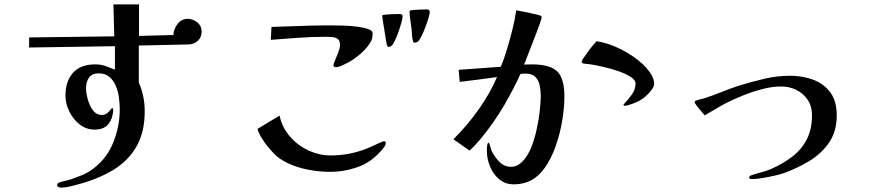

<svg xmlns="http://www.w3.org/2000/svg" viewBox="-20 -781 4040 877"><path d="M901 -637Q901 -663 881 -679Q861 -695 837 -695Q809 -695 791 -671.5Q773 -648 772 -621L615 -617V-761H498L502 -615L113 -610V-564L505 -570V-463Q483 -472 461.5 -479.5Q440 -487 416 -487Q348 -487 313.5 -448.5Q279 -410 279 -343Q279 -308 296.5 -272Q314 -236 344 -212.5Q374 -189 412 -189Q443 -189 462 -202Q481 -215 491 -244Q493 -252 495 -260.5Q497 -269 497 -277Q497 -279 496.5 -283Q496 -287 492 -287Q490 -287 484.5 -279.5Q479 -272 469.5 -264Q460 -256 445 -256Q420 -256 404 -278Q388 -300 380.5 -329Q373 -358 373 -378Q373 -407 386.5 -426.5Q400 -446 431 -446Q461 -446 480 -429.5Q499 -413 509.5 -387.5Q520 -362 523.5 -333.5Q527 -305 527 -282Q527 -200 494.5 -123.5Q462 -47 391 0Q377 10 353.5 19.5Q330 29 313 35Q300 40 286 43Q272 46 258 50Q253 51 247 54.5Q241 58 241 65Q241 71 247.5 73.5Q254 76 258 76Q279 76 303.5 70Q328 64 348 58Q434 34 500 -6.5Q566 -47 603.5 -112Q641 -177 641 -273Q641 -343 614 -404V-573L842 -578Q867 -579 884 -595Q901 -611 901 -637Z M1742 -127Q1742 -136 1734 -136Q1731 -136 1712.5 -128Q1694 -120 1675 -111Q1656 -102 1649 -100Q1573 -71 1491 -71Q1438 -71 1388.5 -94Q1339 -117 1303.5 -158.5Q1268 -200 1257 -253L1156 -192Q1162 -172 1176.5 -148.5Q1191 -125 1209.5 -103.5Q1228 -82 1243 -68Q1275 -42 1317 -26Q1359 -10 1404 -3Q1449 4 1489 4Q1548 4 1607 -15.5Q1666 -35 1707 -78Q1715 -85 1728.5 -101Q1742 -117 1742 -127ZM1682 -629Q1682 -641 1662.5 -648Q1643 -655 1613.5 -659Q1584 -663 1552 -664Q1520 -665 1495 -665Q1470 -665 1461 -665Q1446 -665 1431 -664.5Q1416 -664 1402 -664Q1356 -662 1311 -661Q1266 -660 1220 -658L1217 -599Q1280 -604 1343 -608.5Q1406 -613 1469 -613Q1484 -613 1499 -611.5Q1514 -610 1523.5 -602.5Q1533 -595 1533 -575Q1533 -562 1525.5 -542.5Q1518 -523 1510.5 -506Q1503 -489 1503 -482Q1503 -479 1506.5 -476.5Q1510 -474 1513 -474Q1526 -474 1545 -483Q1564 -492 1575 -498Q1601 -513 1627 -535.5Q1653 -558 1669 -583Q1677 -594 1679.5 -605Q1682 -616 1682 -629ZM1819 -706Q1819 -717 1806 -717Q1792 -717 1768.5 -716Q1745 -715 1732 -713Q1726 -713 1726 -707Q1726 -704 1729 -685Q1732 -666 1736 -641.5Q1740 -617 1743 -597.5Q1746 -578 1747 -576Q1749 -572 1750 -569.5Q1751 -567 1756 -567Q1762 -567 1769 -572Q1775 -577 1783.5 -595Q1792 -613 1800 -635.5Q1808 -658 1813.5 -677.5Q1819 -697 1819 -706ZM1943 -726Q1943 -738 1931 -738Q1917 -738 1894 -737Q1871 -736 1857 -734Q1851 -733 1851 -728Q1851 -710 1854 -691.5Q1857 -673 1859 -656Q1861 -642 1861.5 -625.5Q1862 -609 1866 -595Q1867 -591 1868.5 -588.5Q1870 -586 1875 -586Q1882 -586 1889 -591Q1895 -596 1904.5 -614.5Q1914 -633 1922.5 -655.5Q1931 -678 1937 -698Q1943 -718 1943 -726Z M2558 -340Q2558 -423 2525 -455Q2492 -487 2409 -487Q2400 -487 2391.5 -486.5Q2383 -486 2374 -486Q2377 -494 2386 -517Q2395 -540 2406.5 -569.5Q2418 -599 2429 -627.5Q2440 -656 2447 -676.5Q2454 -697 2454 -701Q2454 -707 2450 -709Q2446 -711 2441 -712Q2434 -714 2426.5 -716Q2419 -718 2411 -719Q2393 -724 2374.5 -727Q2356 -730 2338 -734Q2333 -696 2320.5 -646Q2308 -596 2294 -550Q2280 -504 2267 -476Q2220 -473 2171 -469Q2122 -465 2075 -462L2080 -407Q2123 -412 2165 -417.5Q2207 -423 2250 -429Q2221 -359 2168 -283.5Q2115 -208 2051 -145L2125 -93Q2148 -114 2176 -147.5Q2204 -181 2232 -221Q2260 -261 2284 -302Q2304 -337 2324 -375Q2344 -413 2357 -443Q2362 -444 2367.5 -444.5Q2373 -445 2379 -445Q2410 -445 2425 -430Q2440 -415 2445 -391.5Q2450 -368 2450 -342Q2450 -319 2445.5 -276Q2441 -233 2430 -184Q2419 -135 2401 -95Q2385 -61 2363 -40Q2341 -19 2315 -19Q2284 -19 2262 -41Q2240 -63 2226 -91Q2224 -97 2220 -109Q2216 -121 2216 -123Q2214 -129 2212 -129Q2207 -129 2205 -116Q2204 -109 2204 -102Q2204 -95 2204 -91Q2204 -55 2218.5 -20Q2233 15 2260.5 38Q2288 61 2327 61Q2371 61 2405.5 43Q2440 25 2468 -14Q2498 -56 2518 -113Q2538 -170 2548 -229.5Q2558 -289 2558 -340ZM2968 -399Q2968 -422 2949 -450Q2932 -473 2917 -487Q2875 -526 2818 -555Q2761 -584 2705 -593Q2701 -589 2690 -576Q2679 -563 2667 -546.5Q2655 -530 2646 -517Q2637 -504 2637 -500Q2637 -491 2650 -490Q2655 -489 2661.5 -489Q2668 -489 2671 -488Q2694 -485 2729.5 -477Q2765 -469 2800 -457.5Q2835 -446 2859 -431Q2883 -416 2883 -399Q2883 -372 2864.5 -347Q2846 -322 2832 -308Q2831 -307 2829.5 -305.5Q2828 -304 2828 -304Q2828 -298 2834 -298Q2840 -298 2850 -301Q2869 -306 2889.5 -315.5Q2910 -325 2928 -340Q2944 -354 2956 -370Q2968 -386 2968 -399Z M3802 -254Q3802 -319 3773 -358.5Q3744 -398 3695.5 -416.5Q3647 -435 3588 -435Q3530 -435 3470.5 -421Q3411 -407 3356 -390Q3316 -377 3276.5 -361Q3237 -345 3197 -332Q3187 -329 3177 -327Q3167 -325 3158 -321Q3153 -319 3153 -314Q3153 -310 3163 -297Q3173 -284 3184 -271.5Q3195 -259 3199 -254Q3224 -268 3248.5 -283Q3273 -298 3298 -311Q3334 -329 3376.5 -346Q3419 -363 3463.5 -374.5Q3508 -386 3548 -386Q3586 -386 3618 -370Q3650 -354 3669.5 -324.5Q3689 -295 3689 -255Q3689 -191 3665.5 -145Q3642 -99 3600 -66.5Q3558 -34 3502 -9Q3481 0 3459 5.5Q3437 11 3414 19Q3410 20 3406 22.5Q3402 25 3402 30Q3402 35 3408.5 36Q3415 37 3418 37Q3434 37 3461 32.5Q3488 28 3515 22Q3542 16 3557 11Q3619 -11 3675 -44.5Q3731 -78 3766.5 -129Q3802 -180 3802 -254Z"/></svg>

Font: UoqMunThenKhung
Style: Regular
Weight: 400
Designer: Font-Kai, 金井和夫, 宇文滿月
Foundry: Kazuo Kanai, Moonlit Owen
Version: Version 1.197